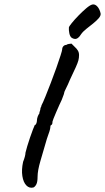

<svg xmlns="http://www.w3.org/2000/svg" viewBox="-20 -861 486 889"><path d="M135 7Q116 12 102 -2.5Q88 -17 83.5 -46Q79 -75 87 -112Q92 -124 95 -135.5Q98 -147 98 -154Q100 -164 106 -183.5Q112 -203 119 -224Q126 -245 132.5 -261.5Q139 -278 141 -282Q145 -282 148 -289Q151 -296 151 -303Q151 -311 154.5 -321Q158 -331 162 -335Q162 -340 164.5 -346.5Q167 -353 167 -357Q167 -361 169.5 -365Q172 -369 172 -373Q179 -386 190.5 -414.5Q202 -443 215.5 -478Q229 -513 241 -547Q253 -581 260.5 -604.5Q268 -628 268 -633Q268 -641 273.5 -647Q279 -653 287 -653Q290 -656 298.5 -657.5Q307 -659 311 -659Q311 -659 315 -655Q319 -651 327 -643Q335 -636 340.5 -627Q346 -618 346 -606Q346 -593 343 -581.5Q340 -570 331 -550Q322 -530 303 -490Q295 -470 286 -452.5Q277 -435 277 -431Q277 -427 273.5 -419Q270 -411 266 -399Q262 -391 255 -375.5Q248 -360 240.5 -342.5Q233 -325 228 -312.5Q223 -300 223 -298Q223 -294 222.5 -290Q222 -286 218 -282Q214 -282 213.5 -276.5Q213 -271 213 -271Q213 -261 197 -218Q181 -163 167.5 -117Q154 -71 154 -43Q154 -19 148.5 -8Q143 3 135 7ZM312 -686Q304 -692 301 -707Q298 -722 299 -734Q300 -739 312.5 -754.5Q325 -770 343 -788.5Q361 -807 378.5 -822Q396 -837 407 -840Q420 -843 431 -830.5Q442 -818 446 -798Q447 -788 437 -776.5Q427 -765 411.5 -752.5Q396 -740 380 -727.5Q364 -715 355 -702Q345 -686 335 -682Q325 -678 312 -686Z"/></svg>

Font: Caveat SemiBold
Style: Regular
Weight: 600
Designer: Pablo Impallari
Foundry: Pablo Impallari
Version: Version 2.000